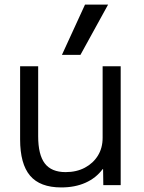

<svg xmlns="http://www.w3.org/2000/svg" viewBox="-20 -810 632 840"><path d="M248 10Q155 10 111.5 -41.5Q68 -93 68 -200V-520H147V-214Q147 -133 176 -95Q205 -57 267 -57Q315 -57 351.5 -76.5Q388 -96 408.5 -129.5Q429 -163 429 -207V-520H508V0H432L431 -70H429Q400 -31 354 -10.5Q308 10 248 10ZM332 -570H251L352 -790H453Z"/></svg>

Font: M PLUS 1 Thin
Style: Regular
Weight: 400
Version: Version 1.001